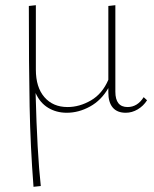

<svg xmlns="http://www.w3.org/2000/svg" viewBox="-20 -430 592 739"><path d="M546 -44Q532 -22 510 -9Q488 4 464 4Q431 4 414 -16Q397 -36 397 -74V-91Q370 -44 326.5 -20Q283 4 237 4Q197 4 165.5 -15Q134 -34 117 -72Q123 160 137 286L109 289Q97 134 94 -20.5Q91 -175 91 -407L118 -410V-162Q118 -94 151 -56Q184 -18 240 -18Q286 -18 330 -43.5Q374 -69 397 -123V-407L424 -410V-77Q424 -18 471 -18Q509 -18 533 -56Z"/></svg>

Font: Ysabeau Infant Extralight
Style: Regular
Weight: 200
Designer: Christian Thalmann (Catharsis Fonts)
Version: Version 0.003